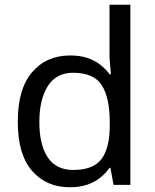

<svg xmlns="http://www.w3.org/2000/svg" viewBox="-20 -780 655 810"><path d="M275 10Q175 10 115 -59.5Q55 -129 55 -267Q55 -405 115.5 -475.5Q176 -546 276 -546Q318 -546 349 -535.5Q380 -525 403 -507Q426 -489 442 -467H448Q447 -480 444.5 -505.5Q442 -531 442 -546V-760H530V0H459L446 -72H442Q426 -49 403 -30.5Q380 -12 348.5 -1Q317 10 275 10ZM289 -63Q374 -63 408.5 -109.5Q443 -156 443 -250V-266Q443 -366 410 -419.5Q377 -473 288 -473Q217 -473 181.5 -416.5Q146 -360 146 -265Q146 -169 181.5 -116Q217 -63 289 -63Z"/></svg>

Font: utamil25
Style: Book
Weight: 400
Designer: Jelle Bosma - Monotype Design Team
Foundry: Monotype Imaging Inc.
Version: Version 2.003